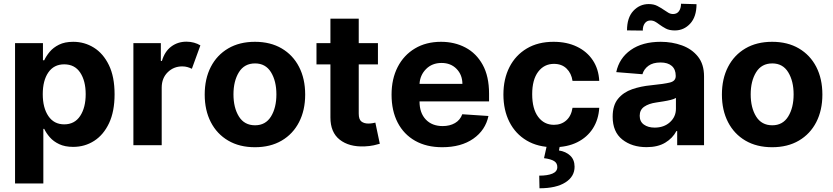

<svg xmlns="http://www.w3.org/2000/svg" viewBox="-20 -776 4453 1026"><path d="M60.4 204.5V-545.5H209.5V-453.8H216.3Q226.6 -476.2 245.4 -498.9Q264.2 -521.7 295.1 -537.1Q326 -552.6 371.4 -552.6Q431.5 -552.6 481.5 -521.5Q531.6 -490.4 562 -428.1Q592.3 -365.8 592.3 -272Q592.3 -180.8 562.9 -118.1Q533.4 -55.4 483.3 -23.3Q433.2 8.9 371.1 8.9Q327.1 8.9 296.3 -5.7Q265.6 -20.2 246.3 -42.4Q226.9 -64.6 216.3 -87.4H211.6V204.5ZM208.5 -272.7Q208.5 -199.9 238.5 -155.7Q268.5 -111.5 323.2 -111.5Q378.9 -111.5 408.4 -156.4Q437.9 -201.3 437.9 -272.7Q437.9 -343.8 408.6 -388Q379.3 -432.2 323.2 -432.2Q268.1 -432.2 238.3 -389Q208.5 -345.9 208.5 -272.7Z M692.8 0V-545.5H839.5V-450.3H845.2Q860.1 -501.1 895.1 -527.2Q930 -553.3 976.2 -553.3Q998.2 -553.3 1017 -547.9Q1035.9 -542.6 1050.8 -533.4L1005.3 -408.4Q994.7 -413.7 982.1 -417.4Q969.5 -421.2 953.8 -421.2Q908 -421.2 876.2 -389.9Q844.5 -358.7 844.1 -308.6V0Z M1342.3 10.7Q1259.6 10.7 1199.4 -24.7Q1139.2 -60 1106.5 -123.4Q1073.9 -186.8 1073.9 -270.6Q1073.9 -355.1 1106.5 -418.5Q1139.2 -481.9 1199.4 -517.2Q1259.6 -552.6 1342.3 -552.6Q1425.1 -552.6 1485.3 -517.2Q1545.5 -481.9 1578.1 -418.5Q1610.8 -355.1 1610.8 -270.6Q1610.8 -186.8 1578.1 -123.4Q1545.5 -60 1485.3 -24.7Q1425.1 10.7 1342.3 10.7ZM1343 -106.5Q1399.1 -106.5 1428.1 -153.4Q1457 -200.3 1457 -271.7Q1457 -343 1428.1 -390.1Q1399.1 -437.1 1343 -437.1Q1285.9 -437.1 1256.7 -390.1Q1227.6 -343 1227.6 -271.7Q1227.6 -200.3 1256.7 -153.4Q1285.9 -106.5 1343 -106.5Z M1999.6 -545.5V-431.8H1897V-169Q1897 -137.8 1911.2 -126.8Q1925.4 -115.8 1948.2 -115.8Q1958.8 -115.8 1969.5 -117.5Q1980.1 -119.3 1985.8 -120.7L2009.6 -7.8Q1998.2 -4.3 1977.6 0.4Q1957 5 1927.6 6.4Q1845.2 9.6 1795.3 -29.7Q1745.4 -68.9 1745.7 -148.8V-431.8H1671.2V-545.5H1745.7V-676.1H1897V-545.5Z M2343 10.7Q2259.2 10.7 2198.5 -23.6Q2137.8 -57.9 2105.1 -120.9Q2072.4 -183.9 2072.4 -270.2Q2072.4 -354.4 2105.1 -418Q2137.8 -481.5 2197.3 -517Q2256.7 -552.6 2337 -552.6Q2409.1 -552.6 2467.2 -522Q2525.2 -491.5 2559.3 -429.9Q2593.4 -368.3 2593.4 -275.6V-234H2221.9V-233.7Q2221.9 -172.6 2255.3 -137.4Q2288.7 -102.3 2345.5 -102.3Q2383.5 -102.3 2411.2 -118.3Q2438.9 -134.2 2450.3 -165.5L2590.2 -156.2Q2574.2 -80.3 2509.2 -34.8Q2444.2 10.7 2343 10.7ZM2221.9 -327.8H2451Q2450.6 -376.4 2419.7 -408Q2388.8 -439.6 2339.5 -439.6Q2289.1 -439.6 2256.7 -407Q2224.4 -374.3 2221.9 -327.8Z M2938.6 10.7Q2854.8 10.7 2794.6 -25Q2734.4 -60.7 2702.2 -124.3Q2670.1 -187.9 2670.1 -270.6Q2670.1 -354.4 2702.6 -417.8Q2735.1 -481.2 2795.1 -516.9Q2855.1 -552.6 2937.9 -552.6Q3009.2 -552.6 3063 -526.6Q3116.8 -500.7 3147.9 -453.8Q3179 -407 3182.2 -343.8H3039.4Q3033.4 -384.6 3007.6 -409.6Q2981.9 -434.7 2940.3 -434.7Q2887.8 -434.7 2855.8 -392.4Q2823.9 -350.1 2823.9 -272.7Q2823.9 -194.6 2855.6 -151.8Q2887.4 -109 2940.3 -109Q2979.4 -109 3006 -132.6Q3032.7 -156.2 3039.4 -199.9H3182.2Q3178.6 -137.4 3148.3 -89.8Q3117.9 -42.3 3064.6 -15.8Q3011.4 10.7 2938.6 10.7ZM2903.1 -2.8H2972.7L2967 28.1Q3003.6 33.7 3026.8 55.4Q3050.1 77.1 3050.4 114.3Q3050.8 167.3 3001.4 198.7Q2952.1 230.1 2862.9 230.1L2861.5 162.6Q2906.2 162.6 2931.8 151.8Q2957.4 141 2958.1 118.3Q2958.8 96.2 2941.4 85Q2924 73.9 2887.1 69.2Z M3435 10.3Q3356.9 10.3 3305.4 -30.5Q3253.9 -71.4 3253.9 -152.3Q3253.9 -213.4 3282.7 -248.2Q3311.4 -283 3358.1 -299.2Q3404.8 -315.3 3458.8 -320.3Q3529.8 -327.4 3560.4 -335.2Q3590.9 -343 3590.9 -369.3V-371.4Q3590.9 -405.2 3569.8 -423.7Q3548.7 -442.1 3509.9 -442.1Q3469.1 -442.1 3445 -424.4Q3420.8 -406.6 3413 -379.3L3273.1 -390.6Q3288.7 -465.2 3350.7 -508.9Q3412.6 -552.6 3510.7 -552.6Q3571.4 -552.6 3624.3 -533.4Q3677.2 -514.2 3709.7 -473.5Q3742.2 -432.9 3742.2 -367.9V0H3598.7V-75.6H3594.5Q3574.6 -37.6 3535 -13.7Q3495.4 10.3 3435 10.3ZM3478.3 -94.1Q3528.1 -94.1 3560 -123Q3592 -152 3592 -195V-252.8Q3583.1 -246.8 3564.5 -242.2Q3545.8 -237.6 3524.7 -234.2Q3503.6 -230.8 3486.9 -228.3Q3447.1 -222.7 3422.8 -206Q3398.4 -189.3 3398.4 -157.3Q3398.4 -126.1 3421 -110.1Q3443.5 -94.1 3478.3 -94.1ZM3414.8 -612.6 3330.6 -613.6Q3330.6 -681.5 3364.2 -717.7Q3397.7 -753.9 3446 -754.3Q3473.7 -754.3 3492.9 -744.1Q3512.1 -734 3528.1 -723Q3540.5 -714.1 3552 -707.6Q3563.6 -701 3577.1 -701Q3597.7 -701.3 3608.3 -716.4Q3619 -731.5 3619.3 -756L3702.1 -753.6Q3701.7 -686.1 3668.3 -649.9Q3634.9 -613.6 3586.6 -613.3Q3556.8 -613.3 3538 -623.4Q3519.2 -633.5 3504.3 -644.5Q3492.5 -653.4 3481.2 -660Q3469.8 -666.5 3455.6 -666.5Q3437.1 -666.5 3426 -652Q3414.8 -637.4 3414.8 -612.6Z M4106.2 10.7Q4023.4 10.7 3963.2 -24.7Q3903.1 -60 3870.4 -123.4Q3837.7 -186.8 3837.7 -270.6Q3837.7 -355.1 3870.4 -418.5Q3903.1 -481.9 3963.2 -517.2Q4023.4 -552.6 4106.2 -552.6Q4188.9 -552.6 4249.1 -517.2Q4309.3 -481.9 4342 -418.5Q4374.6 -355.1 4374.6 -270.6Q4374.6 -186.8 4342 -123.4Q4309.3 -60 4249.1 -24.7Q4188.9 10.7 4106.2 10.7ZM4106.9 -106.5Q4163 -106.5 4191.9 -153.4Q4220.9 -200.3 4220.9 -271.7Q4220.9 -343 4191.9 -390.1Q4163 -437.1 4106.9 -437.1Q4049.7 -437.1 4020.6 -390.1Q3991.5 -343 3991.5 -271.7Q3991.5 -200.3 4020.6 -153.4Q4049.7 -106.5 4106.9 -106.5Z"/></svg>

Font: Inter UI
Style: Bold
Weight: 700
Designer: Rasmus Andersson
Foundry: rsms
Version: 3.2;8d6f07862